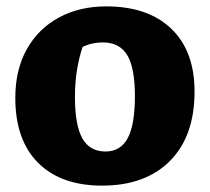

<svg xmlns="http://www.w3.org/2000/svg" viewBox="-20 -570 659 602"><path d="M300 12Q171 12 99.5 -59.5Q28 -131 28 -263Q28 -352 64.5 -416.5Q101 -481 165.5 -515.5Q230 -550 313 -550Q444 -550 517 -480Q590 -410 590 -283Q590 -143 513 -65.5Q436 12 300 12ZM311 -95Q358 -95 380.5 -137Q403 -179 403 -269Q403 -357 379 -397Q355 -437 302 -437Q288 -437 272 -434Q256 -431 239 -423Q215 -351 215 -266Q215 -178 238 -136.5Q261 -95 311 -95Z"/></svg>

Font: Piazzolla SC ExtraBold
Style: Regular
Weight: 800
Designer: Juan Pablo del Peral
Foundry: Huerta Tipografica
Version: Version 1.330